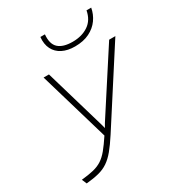

<svg xmlns="http://www.w3.org/2000/svg" viewBox="-218 -1063 1108 1207"><g transform="rotate(-30 336.0 -459.5)"><path d="M53.5 12 38.5 -23Q91 -28.5 126.5 -37Q162 -45.5 189 -63Q216 -80.5 241.8 -111.8Q267.5 -143 300.5 -193L151.5 -700H190.5L319.5 -260Q321 -255 323 -247Q325 -239 326.5 -232Q330.5 -239 335.2 -247.2Q340 -255.5 344.5 -263L627.5 -700H672.5L336.5 -178Q301 -123 272 -88Q243 -53 213 -32.8Q183 -12.5 145 -2.8Q107 7 53.5 12ZM421.5 -770Q368.5 -770 330.8 -789Q293 -808 274.8 -844Q256.5 -880 261.5 -931H294.5Q288 -863.5 321 -833.2Q354 -803 423.5 -803Q491 -803 537.8 -834.8Q584.5 -866.5 596.5 -931H630.5Q622.5 -886.5 596.5 -850Q570.5 -813.5 526.8 -791.8Q483 -770 421.5 -770Z"/></g></svg>

Font: Overpass Thin
Style: Italic
Weight: 250
Italic angle: -10°
Designer: Delve Withrington, Dave Bailey, Thomas Jockin
Foundry: Delve Fonts LLC
Version: Version 4.000